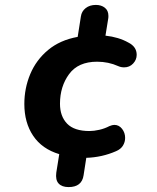

<svg xmlns="http://www.w3.org/2000/svg" viewBox="-20 -638 640 781"><path d="M209 64 221 -11Q151 -32 115 -85.5Q79 -139 79 -215Q79 -279 103 -336.5Q127 -394 175.5 -434.5Q224 -475 296 -488L309 -571Q312 -592 328.5 -605Q345 -618 370 -618Q392 -618 406.5 -606.5Q421 -595 421 -573Q421 -565 420 -561L409 -493Q463 -487 502 -465Q536 -448 536 -415Q536 -395 521.5 -379.5Q507 -364 485 -364Q472 -364 461 -369Q421 -387 375 -387Q298 -387 261 -336.5Q224 -286 224 -216Q224 -165 253 -135Q282 -105 344 -105Q362 -105 384 -110Q406 -115 425 -125Q437 -130 445 -130Q464 -130 476.5 -114Q489 -98 489 -77Q489 -60 480 -45.5Q471 -31 452 -23Q395 2 331 4L320 75Q313 123 259 123Q232 123 218.5 108.5Q205 94 209 64Z"/></svg>

Font: SN Pro Bold
Style: Bold Italic
Weight: 700
Italic angle: -9°
Designer: Tobias Whetton
Foundry: Supernotes
Version: Version 1.003